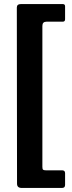

<svg xmlns="http://www.w3.org/2000/svg" viewBox="-20 -762 356 947"><path d="M63 -725Q63 -742 84 -742H289Q301 -742 301 -731V-667Q301 -655 289 -655H209Q189 -655 189 -634V61Q189 72 192.5 75Q196 78 206 78H286Q301 78 301 92V150Q301 165 286 165H87Q64 165 64 144L63 -725Z"/></svg>

Font: Libre Franklin Thin
Style: Bold
Weight: 700
Version: Version 3.000